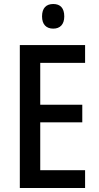

<svg xmlns="http://www.w3.org/2000/svg" viewBox="-20 -939 495 959"><path d="M246 -919C211 -919 190 -899 190 -857C190 -817 211 -796 246 -796C280 -796 301 -817 301 -857C301 -899 281 -919 246 -919ZM405 0V-89H181V-328H391V-416H181V-625H405V-714H79V0Z"/></svg>

Font: Noto Sans Gurmukhi UI Condensed Medium
Style: Regular
Weight: 500
Width: 3
Designer: Jelle Bosma - Monotype Design Team
Foundry: Monotype Imaging Inc.
Version: Version 2.004